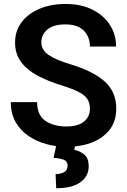

<svg xmlns="http://www.w3.org/2000/svg" viewBox="-20 -741 650 982"><path d="M439.9 -184.6Q439.9 -211.9 428.5 -231.9Q417 -252 385.5 -269Q354 -286.1 293.9 -304.7Q227.5 -325.2 173.8 -353.3Q120.1 -381.3 88.6 -422.9Q57.1 -464.4 57.1 -523.9Q57.1 -582.5 90.1 -626.7Q123 -670.9 181.4 -695.8Q239.7 -720.7 315.4 -720.7Q394.5 -720.7 452.4 -691.9Q510.3 -663.1 542 -613.8Q573.7 -564.5 573.7 -502.9H439.9Q439.9 -552.2 408.7 -584.2Q377.4 -616.2 313.5 -616.2Q252 -616.2 221.7 -589.6Q191.4 -563 191.4 -523.9Q191.4 -485.8 228.3 -460.2Q265.1 -434.6 338.9 -412.6Q455.6 -377.4 515.1 -324.7Q574.7 -272 574.7 -185.5Q574.7 -94.2 504.9 -42.2Q435.1 9.8 318.8 9.8Q267.1 9.8 216.6 -4.2Q166 -18.1 125 -46.1Q84 -74.2 59.6 -117.2Q35.2 -160.2 35.2 -218.8H169.9Q169.9 -151.4 212.4 -122.8Q254.9 -94.2 318.8 -94.2Q379.9 -94.2 409.9 -119.4Q439.9 -144.5 439.9 -184.6ZM269 -2.4H365.2L359.9 25.4Q387.2 30.3 410.4 48.8Q433.6 67.4 433.6 109.9Q433.6 160.2 391.4 190.9Q349.1 221.7 267.6 221.7L264.2 149.4Q290 149.4 307.9 139.4Q325.7 129.4 325.7 106.9Q325.7 85.4 308.6 77.1Q291.5 68.8 253.9 66.4Z"/></svg>

Font: Vazirmatn FD SemiBold
Style: Regular
Weight: 600
Designer: Saber Rastikerdar
Foundry: Saber Rastikerdar
Version: Version 33.001